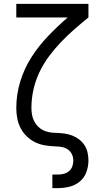

<svg xmlns="http://www.w3.org/2000/svg" viewBox="-20 -755 540 990"><path d="M250 215V145H279Q295 145 310 141Q325 137 336.5 127Q348 117 353 102.5Q358 88 358 73Q358 56 351 41Q344 26 331 16.5Q318 7 301.5 3.5Q285 0 269 0Q242 -1 215 -5Q188 -9 163.5 -20.5Q139 -32 119 -51Q99 -70 86.5 -94Q74 -118 69 -144.5Q64 -171 64 -198Q64 -268 84.5 -335Q105 -402 142.5 -460.5Q180 -519 228.5 -569.5Q277 -620 329 -665H64V-735H436V-665Q399 -635 363 -603.5Q327 -572 294 -537.5Q261 -503 232.5 -464.5Q204 -426 183.5 -383Q163 -340 152.5 -293Q142 -246 142 -198Q142 -181 145 -164Q148 -147 155.5 -131.5Q163 -116 175 -103.5Q187 -91 202.5 -83.5Q218 -76 235 -73Q252 -70 269 -70H270Q291 -69 311.5 -66.5Q332 -64 351.5 -56.5Q371 -49 387.5 -36.5Q404 -24 415.5 -6.5Q427 11 431.5 31.5Q436 52 436 72Q436 103 425.5 132Q415 161 392 180.5Q369 200 339 207.5Q309 215 279 215Z"/></svg>

Font: Iosevka Custom
Style: Regular
Weight: 400
Monospace: yes
Designer: Belleve Invis
Foundry: Belleve Invis
Version: Version 32.5.0; ttfautohint (v1.8.4)